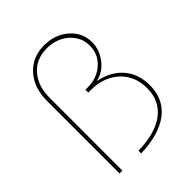

<svg xmlns="http://www.w3.org/2000/svg" viewBox="-203 -830 952 952"><g transform="rotate(-45 273.0 -354.0)"><path d="M230 -13.2Q350.1 -15.6 415 -64.7Q480 -113.8 480 -202.1Q480 -287.6 423.3 -340.3Q366.7 -393.1 274.9 -393.1H257.8V-413.1H273.9Q339.8 -413.1 384 -452.9Q428.2 -492.7 428.2 -551.8Q428.2 -612.3 381.8 -653.1Q335.4 -693.8 267.1 -693.8Q192.9 -693.8 148.4 -643.3Q104 -592.8 104 -508.8V0H84V-508.8Q84 -600.6 135 -657.2Q186 -713.9 268.1 -713.9Q344.7 -713.9 396.5 -668.7Q448.2 -623.5 448.2 -557.1Q448.2 -502.4 413.3 -458Q378.4 -413.6 328.1 -403.8Q410.6 -386.7 455.3 -334.2Q500 -281.7 500 -203.1Q500 -106.4 430.4 -52.5Q360.8 1.5 230 5.9Z"/></g></svg>

Font: Rawline Thin
Style: Regular
Weight: 250
Designer: Matt McInerney, Pablo Impallari, Rodrigo Fuenzalida
Foundry: Matt McInerney, Pablo Impallari, Rodrigo Fuenzalida
Version: Version 4.020;PS 004.020;hotconv 1.0.88;makeotf.lib2.5.64775